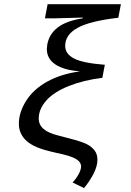

<svg xmlns="http://www.w3.org/2000/svg" viewBox="-20 -745 640 939"><path d="M368.7 -396.5Q293 -401.9 251 -429.7Q209 -457.5 209 -505.9L211.4 -528.3Q221.2 -579.6 263.2 -611.3Q305.2 -643.1 384.3 -655.3L384.8 -659.2L371.1 -658.7L245.6 -655.3H199.7L212.9 -724.6H571.3L558.6 -658.2Q419.4 -642.1 359.1 -608.6Q298.8 -575.2 298.8 -520.5Q298.8 -481.4 342 -459Q385.3 -436.5 492.7 -428.2L480.5 -364.3Q390.1 -353.5 316.9 -324.5Q243.7 -295.4 206.5 -253.4Q169.4 -211.4 169.4 -165.5Q169.4 -134.8 192.9 -114.5Q216.3 -94.2 264.2 -82.5L316.4 -68.8Q382.3 -51.8 405.8 -39.3Q429.2 -26.9 442.9 -8.8Q456.5 9.3 456.5 36.1Q456.5 66.9 438.2 103.3Q419.9 139.6 391.1 174.8L335 147.5Q353.5 127.4 365 106Q376.5 84.5 376.5 69.3Q376.5 46.4 349.4 31.2Q322.3 16.1 256.8 2.9Q189.9 -12.2 159.7 -25.4Q129.4 -38.6 110.8 -54.9Q92.3 -71.3 82.3 -92.5Q72.3 -113.8 72.3 -140.6Q72.3 -195.3 107.7 -251.7Q143.1 -308.1 210.2 -345.5Q277.3 -382.8 368.2 -395.5Z"/></svg>

Font: Liberation Mono
Style: Italic
Weight: 400
Italic angle: -12°
Monospace: yes
Designer: Steve Matteson
Foundry: Ascender Corporation
Version: Version 2.1.5